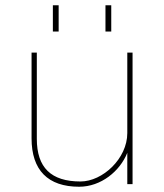

<svg xmlns="http://www.w3.org/2000/svg" viewBox="-20 -700 624 730"><path d="M484 -500H464V-194C464 -97 370 -10 286 -10C174 -10 120 -63 120 -172V-500H100V-174C100 -53 162 10 281 10C364 10 436 -49 464 -119V0H484ZM181 -580H203V-680H181ZM381 -580H403V-680H381Z"/></svg>

Font: Perun Thin
Style: Regular
Weight: 100
Foundry: Copyright (c) Stefan Peev, Context Ltd, 2016
Version: Version 1.089